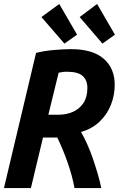

<svg xmlns="http://www.w3.org/2000/svg" viewBox="-24 -949 604 969"><path d="M-4 0 158 -682Q202 -693 251.5 -697Q301 -701 334 -701Q444 -701 499.5 -652.5Q555 -604 555 -521Q555 -469 536 -420.5Q517 -372 479 -335.5Q441 -299 385 -283Q401 -255 416.5 -220.5Q432 -186 445 -148Q458 -110 469 -72.5Q480 -35 487 0H352Q346 -33 337 -65.5Q328 -98 317 -129.5Q306 -161 293 -192.5Q280 -224 265 -255H193L132 0ZM220 -370H272Q311 -370 344 -384.5Q377 -399 397 -429Q417 -459 417 -505Q417 -544 393.5 -565.5Q370 -587 313 -587Q301 -587 291 -585.5Q281 -584 272 -582ZM301 -729 185 -863 275 -929 365 -774ZM493 -729 378 -863 466 -929 556 -774Z"/></svg>

Font: Ubuntu Sans Mono
Style: Bold Italic
Weight: 700
Italic angle: -13.5°
Monospace: yes
Designer: Dalton Maag Ltd
Foundry: Dalton Maag Ltd
Version: Version 1.006